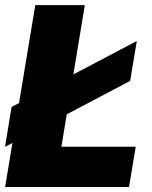

<svg xmlns="http://www.w3.org/2000/svg" viewBox="-20 -748 607 768"><path d="M0.5 0 121.1 -727.5H319.3L225.6 -161.1H522.9L496.1 0ZM0 -160.6 26.4 -320.3 527.3 -584 500.5 -424.3Z"/></svg>

Font: Inter 17pt Black
Style: Italic
Weight: 900
Italic angle: -9.3988°
Version: Version 4.001;git-66647c0bb